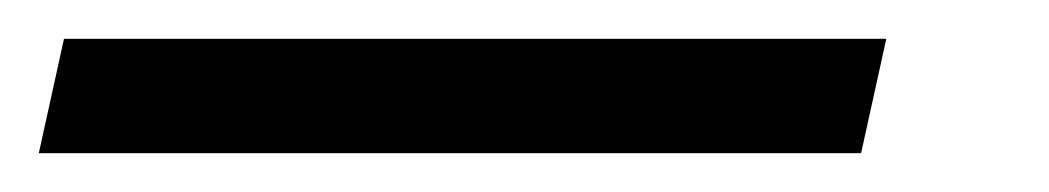

<svg xmlns="http://www.w3.org/2000/svg" viewBox="-106 63 541 99"><path d="M-73 83H351L338 142H-86Z"/></svg>

Font: Noto Serif Narrow
Style: Bold Italic
Weight: 700
Width: 4
Italic angle: -12°
Designer: Monotype Design Team
Foundry: Monotype Imaging Inc.
Version: Version 1.001